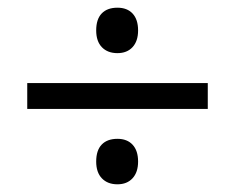

<svg xmlns="http://www.w3.org/2000/svg" viewBox="-20 -602 612 499"><path d="M50.8 -318.8V-386.2H520V-318.8ZM230 -182.1Q230 -211.4 244.4 -226.3Q258.8 -241.2 285.2 -241.2Q310.5 -241.2 324.7 -225.8Q338.9 -210.4 338.9 -182.1Q338.9 -154.3 324.5 -138.7Q310.1 -123 285.2 -123Q259.8 -123 244.9 -138.4Q230 -153.8 230 -182.1ZM230 -522.9Q230 -552.2 244.4 -567.1Q258.8 -582 285.2 -582Q310.5 -582 324.7 -566.7Q338.9 -551.3 338.9 -522.9Q338.9 -495.1 324.5 -479.5Q310.1 -463.9 285.2 -463.9Q259.8 -463.9 244.9 -479.2Q230 -494.6 230 -522.9Z"/></svg>

Font: HunimalSansv1.5
Style: Regular
Weight: 400
Foundry: Ascender Corporation
Version: Version 1.10